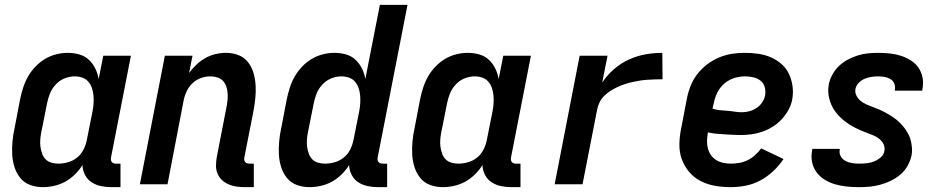

<svg xmlns="http://www.w3.org/2000/svg" viewBox="-20 -760 3890 792"><path d="M157 12Q129 12 104.5 3Q80 -6 64 -25.5Q48 -45 40 -70Q32 -95 30.5 -122Q29 -149 31.5 -176.5Q34 -204 40 -231L63 -351Q68 -375 75.5 -398.5Q83 -422 95.5 -444Q108 -466 126 -485Q144 -504 166 -517Q188 -530 212 -536Q236 -542 259 -542Q284 -542 307 -535.5Q330 -529 346.5 -513.5Q363 -498 373 -477.5Q383 -457 387 -434L406 -530H520L438 -111Q437 -106 437.5 -101Q438 -96 441 -92Q444 -88 449 -86.5Q454 -85 459 -85H477V12H440Q417 12 396 7.5Q375 3 358 -8Q341 -19 331 -38Q321 -57 320 -79Q307 -58 288.5 -40Q270 -22 249 -10.5Q228 1 204 6.5Q180 12 157 12ZM221 -85Q241 -85 261.5 -91Q282 -97 298.5 -110.5Q315 -124 324.5 -143Q334 -162 338 -182L362 -302Q365 -318 366 -334.5Q367 -351 365.5 -367Q364 -383 359 -397.5Q354 -412 344 -423.5Q334 -435 319 -440Q304 -445 288 -445Q267 -445 246 -436.5Q225 -428 209.5 -411Q194 -394 186 -374Q178 -354 174 -333L150 -213Q147 -198 146 -183Q145 -168 147 -153.5Q149 -139 154 -125.5Q159 -112 168.5 -102.5Q178 -93 192 -89Q206 -85 221 -85Z M990 12Q972 12 955 9.5Q938 7 923 0.5Q908 -6 896 -17Q884 -28 877.5 -43.5Q871 -59 871 -76Q871 -93 874 -111L914 -317Q917 -332 918.5 -346.5Q920 -361 919 -375.5Q918 -390 913.5 -403Q909 -416 900 -426Q891 -436 877 -440.5Q863 -445 848 -445Q829 -445 810 -438.5Q791 -432 775.5 -418Q760 -404 751 -385.5Q742 -367 738 -348L671 0H557L660 -530H774L760 -459Q774 -478 791 -494Q808 -510 828 -521Q848 -532 869.5 -537Q891 -542 913 -542Q940 -542 964 -532.5Q988 -523 1003.5 -503Q1019 -483 1026 -458Q1033 -433 1034.5 -406.5Q1036 -380 1033 -353Q1030 -326 1025 -299L988 -111Q987 -106 987.5 -101Q988 -96 991 -92Q994 -88 999 -86.5Q1004 -85 1009 -85H1027V12Z M1257 12Q1229 12 1204.5 3Q1180 -6 1164 -25.5Q1148 -45 1140 -70Q1132 -95 1130.5 -122Q1129 -149 1131.5 -176.5Q1134 -204 1140 -231L1163 -351Q1168 -375 1175.5 -398.5Q1183 -422 1195.5 -444Q1208 -466 1226 -485Q1244 -504 1266 -517Q1288 -530 1312 -536Q1336 -542 1359 -542Q1384 -542 1407 -535.5Q1430 -529 1446.5 -513.5Q1463 -498 1473 -477.5Q1483 -457 1487 -434L1547 -740H1661L1538 -111Q1537 -106 1537.5 -101Q1538 -96 1541 -92Q1544 -88 1549 -86.5Q1554 -85 1559 -85H1577V12H1540Q1517 12 1496 7.5Q1475 3 1458 -8Q1441 -19 1431 -38Q1421 -57 1420 -79Q1407 -58 1388.5 -40Q1370 -22 1349 -10.5Q1328 1 1304 6.5Q1280 12 1257 12ZM1321 -85Q1341 -85 1361.5 -91Q1382 -97 1398.5 -110.5Q1415 -124 1424.5 -143Q1434 -162 1438 -182L1462 -302Q1465 -318 1466 -334.5Q1467 -351 1465.5 -367Q1464 -383 1459 -397.5Q1454 -412 1444 -423.5Q1434 -435 1419 -440Q1404 -445 1388 -445Q1367 -445 1346 -436.5Q1325 -428 1309.5 -411Q1294 -394 1286 -374Q1278 -354 1274 -333L1250 -213Q1247 -198 1246 -183Q1245 -168 1247 -153.5Q1249 -139 1254 -125.5Q1259 -112 1268.5 -102.5Q1278 -93 1292 -89Q1306 -85 1321 -85Z M1807 12Q1779 12 1754.5 3Q1730 -6 1714 -25.5Q1698 -45 1690 -70Q1682 -95 1680.5 -122Q1679 -149 1681.5 -176.5Q1684 -204 1690 -231L1713 -351Q1718 -375 1725.5 -398.5Q1733 -422 1745.5 -444Q1758 -466 1776 -485Q1794 -504 1816 -517Q1838 -530 1862 -536Q1886 -542 1909 -542Q1934 -542 1957 -535.5Q1980 -529 1996.5 -513.5Q2013 -498 2023 -477.5Q2033 -457 2037 -434L2056 -530H2170L2088 -111Q2087 -106 2087.5 -101Q2088 -96 2091 -92Q2094 -88 2099 -86.5Q2104 -85 2109 -85H2127V12H2090Q2067 12 2046 7.5Q2025 3 2008 -8Q1991 -19 1981 -38Q1971 -57 1970 -79Q1957 -58 1938.5 -40Q1920 -22 1899 -10.5Q1878 1 1854 6.5Q1830 12 1807 12ZM1871 -85Q1891 -85 1911.5 -91Q1932 -97 1948.5 -110.5Q1965 -124 1974.5 -143Q1984 -162 1988 -182L2012 -302Q2015 -318 2016 -334.5Q2017 -351 2015.5 -367Q2014 -383 2009 -397.5Q2004 -412 1994 -423.5Q1984 -435 1969 -440Q1954 -445 1938 -445Q1917 -445 1896 -436.5Q1875 -428 1859.5 -411Q1844 -394 1836 -374Q1828 -354 1824 -333L1800 -213Q1797 -198 1796 -183Q1795 -168 1797 -153.5Q1799 -139 1804 -125.5Q1809 -112 1818.5 -102.5Q1828 -93 1842 -89Q1856 -85 1871 -85Z M2268 0 2371 -530H2486L2464 -419Q2484 -450 2513 -475Q2542 -500 2575.5 -515Q2609 -530 2643.5 -536Q2678 -542 2712 -542L2713 -433Q2697 -433 2682 -432.5Q2667 -432 2651 -431Q2635 -430 2619.5 -427.5Q2604 -425 2588.5 -421.5Q2573 -418 2557.5 -413Q2542 -408 2527 -401Q2512 -394 2498 -385Q2484 -376 2472 -364Q2460 -352 2453 -337.5Q2446 -323 2443 -307L2383 0Z M2994 12Q2961 12 2929.5 6.5Q2898 1 2870.5 -13Q2843 -27 2823 -50.5Q2803 -74 2792.5 -103Q2782 -132 2782.5 -165Q2783 -198 2790 -231L2813 -351Q2818 -378 2828 -404Q2838 -430 2855.5 -453Q2873 -476 2896.5 -494Q2920 -512 2946.5 -523Q2973 -534 2999.5 -538Q3026 -542 3053 -542Q3081 -542 3108.5 -538Q3136 -534 3160 -523.5Q3184 -513 3203.5 -496Q3223 -479 3234 -456Q3245 -433 3249 -406Q3253 -379 3248 -350Q3244 -328 3232.5 -307Q3221 -286 3204.5 -268Q3188 -250 3167 -237Q3146 -224 3124 -216.5Q3102 -209 3079.5 -206Q3057 -203 3035 -203Q3018 -203 3001.5 -204Q2985 -205 2967.5 -206Q2950 -207 2933.5 -208.5Q2917 -210 2900 -214V-213Q2897 -196 2896.5 -179.5Q2896 -163 2900 -148Q2904 -133 2912.5 -120.5Q2921 -108 2934 -100Q2947 -92 2962.5 -88.5Q2978 -85 2994 -85Q3011 -85 3029 -88Q3047 -91 3063.5 -99Q3080 -107 3094 -119.5Q3108 -132 3120 -148L3212 -104Q3194 -77 3169.5 -54Q3145 -31 3116 -15.5Q3087 0 3055.5 6Q3024 12 2994 12ZM3040 -297Q3055 -297 3070.5 -301Q3086 -305 3100 -314Q3114 -323 3123.5 -337Q3133 -351 3136 -366Q3139 -384 3134.5 -400.5Q3130 -417 3117.5 -427Q3105 -437 3088 -441Q3071 -445 3053 -445Q3031 -445 3008.5 -438Q2986 -431 2967.5 -415Q2949 -399 2938.5 -377Q2928 -355 2924 -333L2919 -312Q2934 -307 2949 -305.5Q2964 -304 2979.5 -303Q2995 -302 3009.5 -299.5Q3024 -297 3040 -297Z M3523 12Q3498 12 3473.5 9.5Q3449 7 3426 0.5Q3403 -6 3383 -18Q3363 -30 3349 -48.5Q3335 -67 3330 -90.5Q3325 -114 3330 -139L3331 -146H3444V-143Q3441 -128 3448 -115.5Q3455 -103 3467 -96.5Q3479 -90 3493.5 -87.5Q3508 -85 3523 -85Q3538 -85 3553.5 -86.5Q3569 -88 3584 -93.5Q3599 -99 3612.5 -110.5Q3626 -122 3628 -137Q3631 -152 3625 -164.5Q3619 -177 3608.5 -186Q3598 -195 3585 -200.5Q3572 -206 3558.5 -211Q3545 -216 3532 -221.5Q3519 -227 3506.5 -233.5Q3494 -240 3482.5 -247.5Q3471 -255 3460.5 -263.5Q3450 -272 3440.5 -282Q3431 -292 3423 -303.5Q3415 -315 3409.5 -327.5Q3404 -340 3400.5 -354Q3397 -368 3396.5 -382.5Q3396 -397 3399 -413Q3403 -433 3414 -453Q3425 -473 3441.5 -488.5Q3458 -504 3478 -514.5Q3498 -525 3519 -531.5Q3540 -538 3561 -540Q3582 -542 3603 -542Q3627 -542 3650.5 -539.5Q3674 -537 3696 -530Q3718 -523 3737 -511Q3756 -499 3768.5 -481Q3781 -463 3785.5 -440Q3790 -417 3785 -393L3784 -386H3671V-389Q3674 -403 3669 -415Q3664 -427 3653.5 -433.5Q3643 -440 3629.5 -442.5Q3616 -445 3603 -445Q3589 -445 3575.5 -443Q3562 -441 3548 -435.5Q3534 -430 3523 -419Q3512 -408 3509 -394Q3506 -379 3512.5 -366Q3519 -353 3530 -344Q3541 -335 3553.5 -329.5Q3566 -324 3579.5 -319Q3593 -314 3606 -308.5Q3619 -303 3631 -296.5Q3643 -290 3655 -282.5Q3667 -275 3677.5 -266.5Q3688 -258 3697.5 -248Q3707 -238 3715 -226.5Q3723 -215 3729 -202.5Q3735 -190 3738 -176Q3741 -162 3742 -147.5Q3743 -133 3740 -118Q3735 -96 3723.5 -75.5Q3712 -55 3693.5 -39.5Q3675 -24 3654 -14Q3633 -4 3611 2Q3589 8 3567 10Q3545 12 3523 12Z"/></svg>

Font: Lode
Style: Bold Italic
Weight: 700
Italic angle: -11°
Monospace: yes
Designer: Belleve Invis
Foundry: Belleve Invis
Version: Version 29.2.0; ttfautohint (v1.8.3)